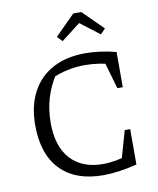

<svg xmlns="http://www.w3.org/2000/svg" viewBox="-96 -959 860 1042"><g transform="rotate(-10 334.5 -438.5)"><path d="M389 8Q236 8 153.5 -77.5Q71 -163 71 -323Q71 -428 111 -504Q151 -580 226 -620.5Q301 -661 405 -661Q443 -661 486.5 -655.5Q530 -650 575 -638L558 -572Q516 -585 474.5 -591.5Q433 -598 392 -598Q343 -598 295 -587.5Q247 -577 201 -556L233 -580Q195 -523 175.5 -458.5Q156 -394 156 -320Q156 -191 219.5 -121.5Q283 -52 398 -52Q432 -52 471 -59Q510 -66 554 -80L575 -18Q472 8 389 8ZM489 -17 545 -213H575V-18ZM545 -444 489 -639 575 -638V-444ZM424 -885 535 -775 508 -747 402 -828 297 -747 270 -775 380 -885Z"/></g></svg>

Font: Piazzolla 24pt
Style: Regular
Weight: 400
Designer: Juan Pablo del Peral
Foundry: Huerta Tipografica
Version: Version 2.005